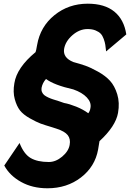

<svg xmlns="http://www.w3.org/2000/svg" viewBox="-20 -760 725 1031"><path d="M451.2 -740.2Q541.5 -740.2 593.8 -697.8Q646 -655.3 658.2 -575.2L549.8 -483.9Q547.4 -506.3 545.4 -519.5Q543.5 -532.7 536.9 -551Q530.3 -569.3 520.5 -579.3Q510.7 -589.4 492.9 -596.7Q475.1 -604 450.2 -604Q406.7 -604 368.9 -571Q331.1 -538.1 324.2 -497.1Q316.9 -449.7 374 -426.8Q410.2 -417 437.7 -407.5Q465.3 -397.9 505.9 -375.5Q546.4 -353 571 -325.9Q595.7 -298.8 609.6 -253.7Q623.5 -208.5 613.8 -153.8Q601.1 -82 514.2 -2Q512.7 2.9 506.8 43Q490.2 134.8 414.8 192.9Q339.4 251 234.9 251Q154.3 251 93.3 217Q32.2 183.1 2.9 128.9L85 7.8Q107.9 66.9 144.3 88.4Q180.7 109.9 242.2 109.9Q279.3 109.9 313.7 81.1Q348.1 52.2 354 18.1Q359.9 -13.7 343.8 -34.2Q327.6 -54.7 284.2 -68.8Q276.4 -71.3 259.8 -76.7Q220.2 -88.4 198.2 -96.4Q176.3 -104.5 140.6 -124.5Q105 -144.5 87.4 -167Q69.8 -189.5 59.3 -227.5Q48.8 -265.6 57.1 -313Q70.3 -397 170.9 -480Q173.8 -486.3 179.2 -518.1Q196.3 -617.2 272.5 -678.7Q348.6 -740.2 451.2 -740.2ZM227.1 -335.9Q208 -314.5 203.1 -288.1Q201.2 -275.9 205.6 -265.6Q210 -255.4 218 -249Q226.1 -242.7 239.7 -236.3Q253.4 -230 265.6 -226.3Q277.8 -222.7 295.4 -217Q313 -211.4 324.2 -207Q352.5 -202.1 389.4 -187.3Q426.3 -172.4 454.1 -151.9Q463.4 -163.6 465.8 -181.2Q471.2 -210 446.3 -236.6Q421.4 -263.2 374 -279.8Q270.5 -303.2 227.1 -335.9Z"/></svg>

Font: Stilu Bold
Style: Italic
Weight: 700
Italic angle: -10°
Designer: Genilson Lima Santos
Foundry: Genilson Lima Santos
Version: Version 1.200;PS 001.200;hotconv 1.0.88;makeotf.lib2.5.64775